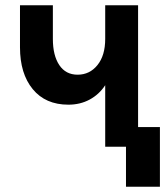

<svg xmlns="http://www.w3.org/2000/svg" viewBox="-20 -558 640 730"><path d="M380 0V-234Q357 -199 321 -179.5Q285 -160 240 -160Q153 -160 104.5 -219Q56 -278 56 -378V-538H181V-410Q181 -347 205.5 -310.5Q230 -274 275 -274Q321 -274 350.5 -310.5Q380 -347 380 -410V-538H505V-75H588V152H459V0Z"/></svg>

Font: Geist Mono ExtraBold
Style: Regular
Weight: 800
Monospace: yes
Designer: Basement.studio, Andrés Briganti, Mateo Zaragoza
Foundry: Basement.studio, Vercel, Andrés Briganti, Guido Ferreyra, Mateo Zaragoza
Version: Version 1.500; ttfautohint (v1.8.4.7-5d5b)